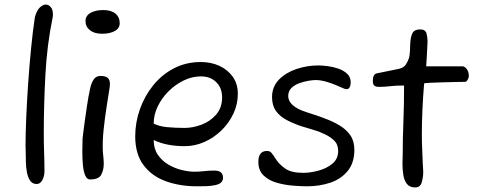

<svg xmlns="http://www.w3.org/2000/svg" viewBox="-20 -802 2105 842"><path d="M141 5Q122 5 112 -10Q102 -25 98 -47Q94 -69 93.5 -91Q93 -113 93 -126Q93 -134 92.5 -144Q92 -154 92 -164Q92 -214 95 -285.5Q98 -357 103.5 -436.5Q109 -516 116.5 -592Q124 -668 133 -727Q141 -756 154.5 -769Q168 -782 181 -782Q193 -782 202.5 -771Q212 -760 212 -740Q212 -736 212 -733Q212 -730 211 -726Q186 -605 179 -473Q172 -341 172 -219Q172 -169 173.5 -130.5Q175 -92 175 -51Q175 -29 165.5 -12Q156 5 141 5Z M427 -654Q394 -654 374.5 -669.5Q355 -685 355 -710Q355 -733 377 -745.5Q399 -758 433 -758Q467 -758 486 -742.5Q505 -727 505 -700Q505 -678 483.5 -666Q462 -654 427 -654ZM375 -15Q361 -15 353.5 -33Q346 -51 343.5 -79Q341 -107 341 -137Q341 -151 341.5 -165.5Q342 -180 342 -193Q342 -197 345 -219.5Q348 -242 352 -272Q356 -302 360.5 -331.5Q365 -361 368 -378Q371 -391 375 -412.5Q379 -434 389.5 -451.5Q400 -469 420 -469Q443 -469 452.5 -460.5Q462 -452 462 -434Q462 -429 461.5 -424Q461 -419 460 -413Q455 -381 447.5 -333.5Q440 -286 434.5 -234.5Q429 -183 431 -137Q432 -126 433.5 -111.5Q435 -97 435 -83Q435 -57 424 -36Q413 -15 375 -15Z M844 15Q768 15 706.5 -7.5Q645 -30 609 -78.5Q573 -127 573 -204Q573 -265 593.5 -323Q614 -381 652 -428Q690 -475 743 -502.5Q796 -530 861 -530Q906 -530 942.5 -513Q979 -496 1001 -465Q1023 -434 1023 -391Q1023 -345 1003.5 -303.5Q984 -262 951 -230Q918 -198 876.5 -179.5Q835 -161 790 -161Q751 -161 717 -167.5Q683 -174 654 -188Q654 -150 672 -123.5Q690 -97 718 -80.5Q746 -64 776.5 -56.5Q807 -49 833 -49Q854 -49 875 -51.5Q896 -54 921 -54Q958 -54 958 -22Q958 3 923 10Q904 14 884 14.5Q864 15 844 15ZM790 -241Q825 -241 863 -255Q901 -269 927.5 -299Q954 -329 954 -375Q954 -416 928.5 -441.5Q903 -467 861 -467Q823 -467 786.5 -449.5Q750 -432 720 -402.5Q690 -373 672 -336Q654 -299 654 -260Q677 -248 712 -244.5Q747 -241 790 -241Z M1326 15Q1299 15 1263 12Q1227 9 1192.5 -1Q1158 -11 1135.5 -33Q1113 -55 1113 -92Q1113 -140 1151 -140Q1164 -140 1171 -131L1180 -119Q1183 -115 1185.5 -110.5Q1188 -106 1192 -101Q1206 -80 1232 -62Q1258 -44 1310 -44Q1340 -44 1376 -53.5Q1412 -63 1437.5 -84Q1463 -105 1463 -140Q1463 -169 1445 -186Q1427 -203 1405 -213Q1395 -218 1382.5 -223Q1370 -228 1356 -232Q1343 -236 1330 -240Q1317 -244 1303 -248Q1267 -260 1237.5 -275.5Q1208 -291 1190.5 -315Q1173 -339 1173 -376Q1173 -422 1203.5 -453Q1234 -484 1280.5 -499.5Q1327 -515 1375 -515Q1393 -515 1417 -512Q1441 -509 1464 -501Q1487 -493 1502.5 -478.5Q1518 -464 1518 -440Q1518 -428 1513.5 -419.5Q1509 -411 1500 -411Q1494 -411 1490 -413Q1446 -433 1416.5 -442Q1387 -451 1365 -451Q1352 -451 1331.5 -447.5Q1311 -444 1291 -436.5Q1271 -429 1257.5 -415.5Q1244 -402 1244 -381Q1244 -343 1302 -318Q1323 -310 1349 -302Q1375 -294 1403 -283Q1439 -270 1469 -252Q1499 -234 1516.5 -208.5Q1534 -183 1534 -145Q1534 -88 1505 -52.5Q1476 -17 1429 -1Q1382 15 1326 15Z M1801 20Q1776 20 1764 4Q1752 -12 1748.5 -36Q1745 -60 1745 -83Q1745 -94 1745.5 -104Q1746 -114 1746 -121Q1746 -193 1749 -266.5Q1752 -340 1752 -427Q1715 -427 1691 -424Q1667 -421 1643 -421Q1627 -421 1621 -427Q1615 -433 1615 -447Q1615 -463 1619.5 -470.5Q1624 -478 1631 -480L1729 -500Q1751 -505 1760.5 -520Q1770 -535 1774 -549Q1776 -557 1776.5 -564.5Q1777 -572 1778 -581Q1778 -589 1778.5 -596.5Q1779 -604 1779 -611Q1781 -643 1789.5 -658Q1798 -673 1823 -673Q1846 -673 1850.5 -655Q1855 -637 1855 -621Q1855 -610 1853.5 -587.5Q1852 -565 1851 -543Q1850 -521 1849 -511H2009Q2018 -511 2027 -499Q2036 -487 2036 -468Q2036 -462 2031 -452.5Q2026 -443 2019 -443Q2009 -443 1981.5 -442.5Q1954 -442 1922.5 -441Q1891 -440 1867 -439Q1843 -438 1840 -436Q1835 -376 1832.5 -320.5Q1830 -265 1830 -213Q1830 -179 1831.5 -147.5Q1833 -116 1834 -85Q1834 -80 1835 -70Q1836 -60 1836 -48Q1836 -25 1829.5 -2.5Q1823 20 1801 20Z"/></svg>

Font: Fuzzy Bubbles
Style: Regular
Weight: 400
Designer: Robert E. Leuschke
Foundry: Robert E. Leuschke
Version: Version 1.010; ttfautohint (v1.8.3)